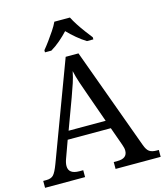

<svg xmlns="http://www.w3.org/2000/svg" viewBox="-133 -1031 971 1131"><g transform="rotate(-15 352.5 -465.5)"><path d="M0 0V-42H19Q48 -42 62.5 -57Q77 -72 95 -120L317 -714H395L621 -95Q632 -64 647.5 -53Q663 -42 692 -42H705V0H430V-42H453Q513 -42 513 -90Q513 -98 511 -107Q509 -116 505 -127L465 -239H202L164 -134Q155 -110 155 -91Q155 -42 221 -42H244V0ZM221 -289H447L385 -464Q369 -508 356 -547Q343 -586 335 -622Q328 -586 317 -553Q306 -520 289 -473ZM206 -784Q222 -803 241 -829Q260 -855 278 -882Q296 -909 306 -931H401Q412 -909 429.5 -882Q447 -855 466.5 -829Q486 -803 501 -784V-771H462Q434 -788 405 -812.5Q376 -837 353 -861Q331 -837 302.5 -812.5Q274 -788 245 -771H206Z"/></g></svg>

Font: Noto Serif Dives Akuru
Style: Regular
Weight: 400
Designer: Fernando Caro
Foundry: Fernando Caro
Version: Version 2.000; ttfautohint (v1.8.4.7-5d5b)